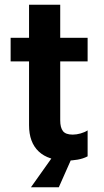

<svg xmlns="http://www.w3.org/2000/svg" viewBox="-20 -664 439 813"><path d="M263 16Q185 16 144 -22.5Q103 -61 103 -134V-404H25V-504H103V-644H235V-504H351V-404H235V-154Q235 -124 246.5 -109Q258 -94 288 -94Q304 -94 321.5 -99Q339 -104 351 -112V-2Q332 8 308.5 12Q285 16 263 16ZM111 129 199 5H284L229 129Z"/></svg>

Font: Maven Pro SemiBold
Style: Regular
Weight: 600
Designer: Joe Prince
Foundry: Joe Prince
Version: Version 2.103